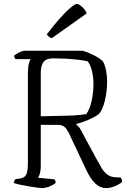

<svg xmlns="http://www.w3.org/2000/svg" viewBox="-20 -964 651 984"><path d="M196 0Q189 0 170 -2.5Q151 -5 127.5 -9Q104 -13 83 -17.5Q62 -22 51 -26Q51 -33 54 -38Q57 -43 59 -46L82 -49Q106 -52 114.5 -69.5Q123 -87 123 -130V-587Q123 -620 128 -638Q133 -656 137 -661H60Q57 -663 54.5 -670Q52 -677 52 -678Q56 -683 66.5 -689Q77 -695 88 -699.5Q99 -704 104 -704H403Q429 -697 460 -681.5Q491 -666 508 -649Q519 -628 524 -600.5Q529 -573 529 -547Q529 -496 517.5 -448.5Q506 -401 487 -380Q476 -371 455.5 -360.5Q435 -350 412.5 -341.5Q390 -333 371 -329V-326Q379 -319 384 -313.5Q389 -308 398 -291L473 -152Q488 -124 501 -102.5Q514 -81 532 -68Q550 -55 579 -55H598Q600 -51 603 -46Q606 -41 606 -32Q590 -18 567 -9Q544 0 524 0Q493 0 468.5 -23.5Q444 -47 423 -91L333 -282Q323 -302 312 -312.5Q301 -323 280 -324H189V-113Q189 -91 184.5 -75Q180 -59 175 -53L259 -45Q265 -39 265 -26Q251 -15 231.5 -7.5Q212 0 196 0ZM189 -368Q260 -370 318 -371Q376 -372 422 -379Q441 -405 450 -448.5Q459 -492 459 -533Q459 -568 451.5 -599.5Q444 -631 429 -650Q406 -655 374.5 -658.5Q343 -662 311 -663.5Q279 -665 253 -665Q216 -665 202.5 -645.5Q189 -626 189 -592ZM245 -768Q236 -771 229.5 -777Q223 -783 220 -788Q254 -833 285.5 -868.5Q317 -904 341 -924Q365 -944 373 -944Q384 -944 401 -928.5Q418 -913 424 -895Z"/></svg>

Font: Texturina Thin
Style: Regular
Weight: 100
Designer: Guillermo Torres Carreño
Foundry: Omnibus-Type
Version: Version 1.002; ttfautohint (v1.8.3)